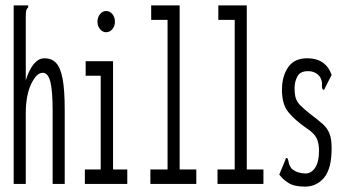

<svg xmlns="http://www.w3.org/2000/svg" viewBox="-20 -685 1290 715"><path d="M31 -665H85V-658Q79 -652 77.5 -645Q76 -638 76 -621V-386Q102 -468 146 -468Q172 -468 188.5 -451Q205 -434 213 -392.5Q221 -351 221 -277V0H176V-275Q176 -347 167.5 -380.5Q159 -414 139 -414Q116 -414 96 -372Q76 -330 76 -263V0H31Z M296 0V-54H355V-403H299V-457H401V-54H454V0ZM375 -565Q362 -565 352.5 -576.5Q343 -588 343 -604Q343 -621 352.5 -632.5Q362 -644 375 -644Q389 -644 398.5 -632.5Q408 -621 408 -604Q408 -588 398.5 -576.5Q389 -565 375 -565Z M540 0V-54H604V-611H543V-665H649V-54H711V0Z M790 0V-54H854V-611H793V-665H899V-54H961V0Z M1116 10Q1076 10 1054.5 -3.5Q1033 -17 1020 -35L1042 -88L1045 -97L1051 -95Q1054 -88 1055.5 -78.5Q1057 -69 1066 -57Q1078 -47 1091 -43Q1104 -39 1117 -39Q1140 -39 1154 -61Q1168 -83 1168 -123Q1168 -152 1159 -170.5Q1150 -189 1121 -208Q1079 -237 1054.5 -266.5Q1030 -296 1030 -350Q1030 -401 1053 -434.5Q1076 -468 1124 -468Q1193 -468 1215 -406L1191 -359L1187 -350L1181 -353Q1178 -361 1179 -372Q1180 -383 1172 -398Q1156 -420 1127 -420Q1098 -420 1087.5 -400.5Q1077 -381 1077 -357Q1077 -334 1081.5 -319.5Q1086 -305 1099 -292Q1112 -279 1136 -260Q1164 -239 1181 -224Q1198 -209 1206.5 -189Q1215 -169 1215 -133Q1215 -57 1187 -23.5Q1159 10 1116 10Z"/></svg>

Font: Inconsolata UltraCondensed
Style: Regular
Weight: 400
Width: 1
Monospace: yes
Designer: Raph Levien, Cyreal, Brenton Simpson
Foundry: Raph Levien, Cyreal, Google
Version: Version 3.000; ttfautohint (v1.8.2.53-6de2)